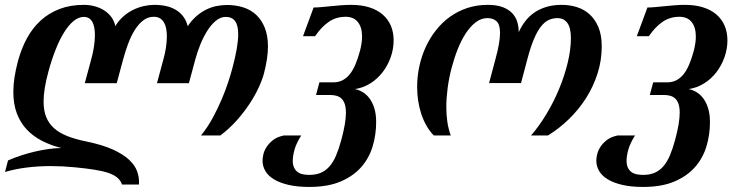

<svg xmlns="http://www.w3.org/2000/svg" viewBox="-34 -549 3058 778"><path d="M731.4 -211.9H602.1L628.4 -309.6Q634.8 -332.5 638.4 -356.2Q642.1 -379.9 642.1 -401.9Q642.1 -418.5 639.4 -432.9Q636.7 -447.3 630.4 -458Q624 -468.8 614 -474.9Q604 -481 589.4 -481Q564.9 -481 545.7 -465.8Q526.4 -450.7 511.2 -426Q496.1 -401.4 484.9 -370.8Q473.6 -340.3 465.3 -309.6L439 -211.9H309.6L335.9 -309.6Q342.8 -334 346.7 -359.4Q350.6 -384.8 350.6 -407.7Q350.6 -423.3 348.1 -436.5Q345.7 -449.7 340.6 -459.5Q335.4 -469.2 326.7 -474.9Q317.9 -480.5 305.7 -480.5Q284.2 -480.5 263.7 -463.4Q243.2 -446.3 224.9 -416.5Q206.5 -386.7 190.7 -346.2Q174.8 -305.7 162.1 -258.8Q152.3 -222.7 147.5 -192.6Q142.6 -162.6 142.6 -137.7Q142.6 -101.1 153.3 -74.5Q164.1 -47.9 185.8 -28.8Q207.5 -9.8 240 2.9Q272.5 15.6 316.4 24.4Q382.3 38.1 423.8 57.1Q465.3 76.2 488.8 98.1Q512.2 120.1 520.8 143.1Q529.3 166 529.3 187.5Q529.3 190.4 529.3 193.1Q529.3 195.8 528.8 198.7H460.4Q454.6 182.1 441.2 170.7Q427.7 159.2 405 151.6Q382.3 144 348.9 138.7Q315.4 133.3 269.5 128.9Q244.6 126.5 220.2 125.2Q195.8 124 171.9 124Q120.6 124 74 129.9Q27.3 135.7 -13.7 147.9L-1.5 101.1Q21.5 90.8 49.6 81.5Q77.6 72.3 106.7 65.4Q135.7 58.6 163.8 54.7Q191.9 50.8 214.8 50.8Q171.9 40 136.2 21.7Q100.6 3.4 74.7 -23.9Q48.8 -51.3 34.4 -89.1Q20 -127 20 -177.2Q20 -231.4 39.1 -302.7Q52.7 -352.5 75.4 -394.3Q98.1 -436 131.1 -466.1Q164.1 -496.1 207.5 -512.7Q251 -529.3 305.7 -529.3Q330.6 -529.3 352.3 -522.9Q374 -516.6 390.9 -505.1Q407.7 -493.7 418.7 -477.8Q429.7 -461.9 433.1 -442.9Q447.3 -466.3 466.1 -482.7Q484.9 -499 505.9 -509.3Q526.9 -519.5 548.8 -524.4Q570.8 -529.3 591.3 -529.3Q647.9 -529.3 682.1 -506.8Q716.3 -484.4 726.6 -442.9Q742.7 -466.8 761.5 -483.2Q780.3 -499.5 800.8 -509.8Q821.3 -520 843 -524.4Q864.7 -528.8 886.2 -528.8Q920.9 -528.8 951.2 -519.3Q981.4 -509.8 1003.7 -489.3Q1025.9 -468.8 1038.8 -436.8Q1051.8 -404.8 1051.8 -360.4Q1051.8 -313.5 1035.6 -251.5Q1028.8 -225.6 1013.7 -193.1Q998.5 -160.6 976.1 -126.7Q953.6 -92.8 924.1 -59.8Q894.5 -26.9 858.9 0H780.3Q806.6 -32.2 827.4 -70.3Q848.1 -108.4 864 -145.8Q879.9 -183.1 890.6 -216.1Q901.4 -249 907.2 -271Q931.2 -360.4 931.2 -409.7Q931.2 -446.8 918.5 -463.6Q905.8 -480.5 880.4 -480.5Q859.4 -480.5 840.3 -464.6Q821.3 -448.7 805.7 -423.8Q790 -398.9 777.8 -368.7Q765.6 -338.4 757.8 -309.6Z M1316.9 -215.3Q1337.9 -215.3 1354.2 -223.9Q1370.6 -232.4 1383.5 -248.5Q1396.5 -264.6 1406.5 -288.6Q1416.5 -312.5 1424.8 -343.3Q1433.1 -375.5 1433.1 -400.9Q1433.1 -438.5 1416 -459.7Q1398.9 -481 1366.7 -481Q1328.6 -481 1298.8 -460.9Q1269 -440.9 1242.7 -402.3H1193.8L1236.8 -518.6Q1251 -518.6 1268.8 -520.3Q1286.6 -522 1306.4 -523.9Q1326.2 -525.9 1347.2 -527.6Q1368.2 -529.3 1389.2 -529.3Q1430.2 -529.3 1462.2 -519.3Q1494.1 -509.3 1516.1 -490.5Q1538.1 -471.7 1549.6 -445.1Q1561 -418.5 1561 -385.7Q1561 -350.6 1549.1 -316.9Q1537.1 -283.2 1516.1 -256.1Q1495.1 -229 1466.3 -210.9Q1437.5 -192.9 1403.8 -188Q1419.9 -185.1 1435.5 -175.8Q1451.2 -166.5 1463.4 -150.1Q1475.6 -133.8 1482.9 -110.1Q1490.2 -86.4 1490.2 -54.7Q1490.2 -2.9 1475.8 44.7Q1461.4 92.3 1429.2 128.7Q1397 165 1345.5 186.8Q1293.9 208.5 1219.2 208.5Q1170.9 208.5 1135.3 200.2Q1099.6 191.9 1076.2 177.7Q1052.7 163.6 1041.3 144Q1029.8 124.5 1029.8 101.6Q1029.8 92.3 1033 77.4Q1036.1 62.5 1045.7 47.4Q1055.2 32.2 1071.8 19Q1088.4 5.9 1115.7 0H1186.5Q1166 32.7 1159.2 58.3Q1152.3 84 1152.3 102.1Q1152.3 119.1 1157.7 130.4Q1163.1 141.6 1172.1 148.2Q1181.2 154.8 1193.4 157.2Q1205.6 159.7 1219.2 159.7Q1246.6 159.7 1266.6 150.9Q1286.6 142.1 1301.8 124.5Q1316.9 106.9 1328.1 80.3Q1339.4 53.7 1349.1 17.6Q1358.9 -18.6 1363.3 -45.4Q1367.7 -72.3 1367.7 -92.3Q1367.7 -113.3 1363 -127.2Q1358.4 -141.1 1350.1 -149.2Q1341.8 -157.2 1330.3 -160.6Q1318.8 -164.1 1304.7 -164.1H1246.6L1260.3 -215.3Z M2067.9 -418.5Q2078.6 -442.4 2094 -462.6Q2109.4 -482.9 2130.9 -497.8Q2152.4 -512.7 2179.9 -521Q2207.5 -529.3 2242.2 -529.3Q2273.9 -529.3 2303.2 -520.3Q2332.5 -511.2 2355 -491Q2377.4 -470.7 2390.9 -438.7Q2404.3 -406.7 2404.3 -360.8Q2404.3 -304.7 2387.5 -251.7Q2370.6 -198.7 2341.3 -152.4Q2312 -106 2272.2 -67.2Q2232.4 -28.4 2186.5 0H2117.7Q2150.9 -38.1 2180.4 -87.2Q2210 -136.3 2231.9 -189.5Q2253.9 -242.7 2266.6 -295.7Q2279.3 -348.6 2279.3 -394.5Q2279.3 -436.5 2264.9 -456.1Q2250.5 -475.6 2224.6 -475.6Q2205.6 -475.6 2189 -467.8Q2172.4 -460 2157.5 -440.9Q2142.6 -421.9 2129.2 -389.9Q2115.7 -357.9 2103 -309.6L2077.2 -212.4H1947.8L1973.7 -309.6Q1983.4 -344.7 1987.8 -370.9Q1992.2 -397 1992.2 -416Q1992.2 -448.7 1978.8 -462.2Q1965.4 -475.6 1940.5 -475.6Q1916 -475.6 1894.1 -459Q1872.1 -442.4 1853.8 -414.6Q1835.5 -386.7 1820.8 -349.9Q1806.2 -313 1795.7 -273Q1785.2 -232.9 1779.8 -191.9Q1774.5 -150.9 1774.5 -114.3Q1774.5 -85 1778.6 -55.9Q1782.8 -26.9 1792.5 0H1723.7Q1706.6 -17.6 1693.9 -40.1Q1681.2 -62.5 1672.9 -87.9Q1664.6 -113.3 1660.4 -140.9Q1656.3 -168.5 1656.3 -196.3Q1656.3 -238.8 1665.1 -279.8Q1673.9 -320.8 1690.7 -357.7Q1707.6 -394.5 1732.2 -426Q1756.9 -457.5 1788.6 -480.5Q1820.3 -503.4 1858.9 -516.4Q1897.5 -529.3 1942.4 -529.3Q1978.5 -529.3 2002.5 -520.3Q2026.4 -511.2 2041 -496.1Q2055.7 -481 2061.8 -460.9Q2067.9 -440.9 2067.9 -418.5Z M2669.4 -215.3Q2690.4 -215.3 2706.8 -223.9Q2723.1 -232.4 2736.1 -248.5Q2749 -264.6 2759 -288.6Q2769 -312.5 2777.3 -343.3Q2785.6 -375.5 2785.6 -400.9Q2785.6 -438.5 2768.6 -459.7Q2751.5 -481 2719.2 -481Q2681.2 -481 2651.4 -460.9Q2621.6 -440.9 2595.2 -402.3H2546.4L2589.4 -518.6Q2603.5 -518.6 2621.3 -520.3Q2639.2 -522 2658.9 -523.9Q2678.7 -525.9 2699.7 -527.6Q2720.7 -529.3 2741.7 -529.3Q2782.7 -529.3 2814.7 -519.3Q2846.7 -509.3 2868.7 -490.5Q2890.6 -471.7 2902.1 -445.1Q2913.6 -418.5 2913.6 -385.7Q2913.6 -350.6 2901.6 -316.9Q2889.6 -283.2 2868.7 -256.1Q2847.7 -229 2818.8 -210.9Q2790 -192.9 2756.3 -188Q2772.5 -185.1 2788.1 -175.8Q2803.7 -166.5 2815.9 -150.1Q2828.1 -133.8 2835.4 -110.1Q2842.8 -86.4 2842.8 -54.7Q2842.8 -2.9 2828.4 44.7Q2814 92.3 2781.7 128.7Q2749.5 165 2698 186.8Q2646.5 208.5 2571.8 208.5Q2523.4 208.5 2487.8 200.2Q2452.1 191.9 2428.7 177.7Q2405.3 163.6 2393.8 144Q2382.3 124.5 2382.3 101.6Q2382.3 92.3 2385.5 77.4Q2388.7 62.5 2398.2 47.4Q2407.7 32.2 2424.3 19Q2440.9 5.9 2468.3 0H2539.1Q2518.6 32.7 2511.7 58.3Q2504.9 84 2504.9 102.1Q2504.9 119.1 2510.3 130.4Q2515.6 141.6 2524.7 148.2Q2533.7 154.8 2545.9 157.2Q2558.1 159.7 2571.8 159.7Q2599.1 159.7 2619.1 150.9Q2639.2 142.1 2654.3 124.5Q2669.4 106.9 2680.7 80.3Q2691.9 53.7 2701.7 17.6Q2711.4 -18.6 2715.8 -45.4Q2720.2 -72.3 2720.2 -92.3Q2720.2 -113.3 2715.6 -127.2Q2710.9 -141.1 2702.6 -149.2Q2694.3 -157.2 2682.9 -160.6Q2671.4 -164.1 2657.2 -164.1H2599.1L2612.8 -215.3Z"/></svg>

Font: Arian AMU Serif
Style: Bold Italic
Weight: 700
Italic angle: -15°
Designer: Ruben Hakobyan (Tarumian)
Foundry: Ruben Hakobyan (Tarumian)
Version: Version 1.002